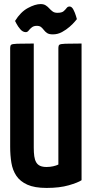

<svg xmlns="http://www.w3.org/2000/svg" viewBox="-20 -914 451 944"><path d="M209 10Q150 10 114.5 -6Q79 -22 60.5 -49.5Q42 -77 36 -113.5Q30 -150 30 -192V-679Q30 -690 35 -694Q40 -698 64 -699Q88 -700 146 -700V-188Q146 -164 148.5 -146Q151 -128 158 -116Q165 -104 177.5 -98.5Q190 -93 209 -93Q226 -93 241.5 -96.5Q257 -100 267 -105V-679Q267 -690 272 -694Q277 -698 300.5 -699Q324 -700 381 -700V-28Q363 -16 318 -3Q273 10 209 10ZM240 -745Q221 -745 211.5 -751.5Q202 -758 196 -766Q190 -774 182.5 -780.5Q175 -787 161 -787Q146 -787 136.5 -779.5Q127 -772 121 -764Q115 -756 107 -756Q92 -756 80 -770Q68 -784 61 -797.5Q54 -811 54 -811Q81 -855 117 -874.5Q153 -894 180 -894Q195 -894 205 -887.5Q215 -881 222.5 -872.5Q230 -864 239 -857.5Q248 -851 262 -851Q284 -851 293 -859Q302 -867 307.5 -874.5Q313 -882 322 -882Q333 -882 341 -866.5Q349 -851 353.5 -835.5Q358 -820 358 -820Q358 -820 348.5 -808.5Q339 -797 322.5 -782.5Q306 -768 285 -756.5Q264 -745 240 -745Z"/></svg>

Font: Yanone Kaffeesatz
Style: Bold
Weight: 700
Designer: Yanone (Cyrillic: Daniel Pouzeot, Huerta Tipografica, and Cyreal)
Foundry: Yanone
Version: Version 2.003